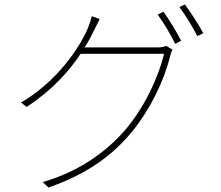

<svg xmlns="http://www.w3.org/2000/svg" viewBox="-20 -800 996 867"><path d="M361.9 -585.9C380 -612.9 393.1 -638.8 404.1 -661.9C412.3 -676.8 421.9 -698.2 430 -714.1L394.2 -726.9C391.3 -709.9 381.7 -685 377.8 -675.1C340.9 -585.9 236.9 -431.1 74.9 -337L100.1 -317.1C215.2 -392 292.3 -479 344.1 -557.2H720.9C696.7 -454.2 634.9 -321 551.8 -220.9C460.9 -111.9 328.8 -22 172.9 22L198.9 46.9C377.8 -15.3 490.8 -101.9 574.9 -203.8C658 -304.7 721.2 -436.1 747.2 -543C749.3 -550.1 753.9 -567.8 758.9 -576L730.1 -593C721.2 -588.1 709.9 -585.9 687.9 -585.9ZM692.1 -734C718 -698.9 752.8 -641 771 -601.9L797.9 -616.1C777 -658 742.2 -713.1 718 -747.2ZM790.1 -768.1C817.1 -732.2 849.1 -680 871.1 -637.1L898.1 -649.9C878.9 -686.8 839.8 -745.7 815 -779.8Z"/></svg>

Font: Karasuma Gothic
Style: Thin
Weight: 200
Designer: Rasmus Andersson / Ryoko Ishizuka
Foundry: rsms
Version: Version 1.00